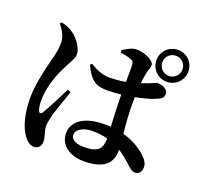

<svg xmlns="http://www.w3.org/2000/svg" viewBox="-153 -1024 1306 1258"><g transform="rotate(20 500.0 -395.0)"><path d="M880.5 -632.5C942.2 -632.5 991.6 -681.9 991.6 -743.8C991.6 -805.5 942.2 -855 880.5 -855C818.6 -855 769.1 -805.5 769.1 -743.8C769.1 -681.9 818.6 -632.5 880.5 -632.5ZM546 42.6C679.6 42.6 739.9 -6.8 739.9 -102.1C739.9 -170.6 718.4 -273.7 718.4 -427C718.4 -509 726 -594.3 734.2 -632.4C740.4 -668.5 750.9 -677.1 750.9 -701.2C750.9 -729.5 688 -764.5 620.7 -764.5C594.2 -764.5 556.2 -742.7 530.6 -725.3L533.4 -709.6C557.7 -705.9 583.9 -701.5 605.3 -693.1C622.7 -686.5 630.8 -683.8 630.8 -641.1C630.8 -604.5 629.8 -505 630 -428.7C630.6 -325.3 641.1 -198.9 641.1 -149.3C641.1 -79.6 616.8 -45.4 515.5 -45.4C468.3 -45.4 424.5 -60.5 424.5 -97.6C424.5 -139.5 480 -163.6 535.9 -163.6C640.5 -163.6 728.2 -130.6 816.6 -48.6C850 -18.1 865.1 -2.3 888.1 -2.3C914.9 -2.3 932.3 -21.5 932.3 -55.2C932.3 -78.1 921.1 -99.7 899.1 -121.1C850.3 -168.8 758.5 -231.9 591.9 -231.9C476.7 -231.9 376.2 -189.1 376.2 -90.4C376.2 -4.4 455.8 42.6 546 42.6ZM205.9 65.4C238.6 65.4 256.5 45 256.5 8.9C256.5 -21.8 237.2 -55.5 237.2 -91.5C237.2 -107 241.3 -128 249.9 -167.7C260.2 -204 293.4 -298.3 312.4 -352.5L290.3 -362.3C263.9 -312.1 210.4 -202.6 186.7 -166.7C177.2 -151.5 167.1 -152.8 160.3 -167.4C153.9 -181.7 150 -207 150 -238.1C150 -338.3 191 -439.4 227.5 -505.5C250.3 -552.2 266.5 -571.7 266.5 -599.5C266.5 -654.2 211.1 -711.7 180.5 -731.1C155.8 -747.6 135.2 -755.7 101.8 -763.5L91.6 -752.7C117.4 -722.3 144.1 -679.7 143.8 -633.8C143.6 -589 133.5 -548.7 120.5 -500C104.7 -440 76.3 -321 76.3 -229.4C76.3 -114.7 101.6 -29.6 138.4 20.2C157.7 47.5 181.4 65.4 205.9 65.4ZM535.3 -446.5C652.9 -446.5 794.2 -480.8 839.5 -498.3C885.5 -516.8 902.6 -524.3 902.6 -556.6C902.6 -587.6 861.5 -604.7 825.6 -604.9C819.2 -604.9 792.2 -587.7 720.6 -564.9C674.4 -549.1 604.9 -530.5 518.2 -530.5C476.3 -530.5 432.1 -543.6 382.3 -576.5L370.6 -566.4C420.1 -455.2 470.9 -446.5 535.3 -446.5ZM880.5 -673.4C841.2 -673.4 810.1 -704.5 810.1 -743.8C810.1 -782.9 841.2 -814 880.5 -814C919.6 -814 950.7 -782.9 950.7 -743.8C950.7 -704.5 919.6 -673.4 880.5 -673.4Z"/></g></svg>

Font: Source Han Serif TW VF
Style: Regular
Weight: 250
Designer: Ryoko NISHIZUKA 西塚涼子 (kana & ideographs); Frank Grießhammer (Latin, Greek & Cyrillic); Wenlong ZHANG 张文龙 (bopomofo); San
Foundry: Adobe
Version: Version 2.002;hotconv 1.1.0;makeotfexe 2.6.0